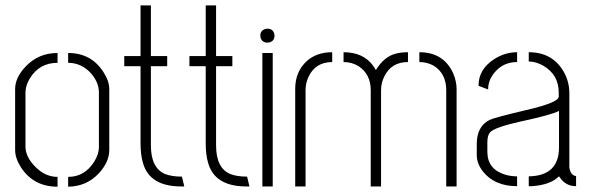

<svg xmlns="http://www.w3.org/2000/svg" viewBox="-20 -704 2234 725"><path d="M37.1 -137.7V-367.2Q37.1 -412.1 78.1 -454.1Q126 -503.9 197.3 -503.9V-466.8Q128.9 -466.8 92.8 -408.2Q76.2 -380.9 76.2 -354.5V-150.4Q76.2 -111.3 114.3 -73.2Q151.4 -36.1 197.3 -36.1V1Q107.4 1 59.6 -71.3Q37.1 -106.4 37.1 -137.7ZM237.3 1V-36.1Q299.8 -36.1 335.9 -93.8Q353.5 -122.1 353.5 -148.4V-354.5Q353.5 -397.5 316.4 -434.6Q282.2 -466.8 237.3 -466.8V-503.9Q324.2 -503.9 370.1 -432.6Q392.6 -398.4 392.6 -367.2V-137.7Q392.6 -91.8 352.5 -48.8Q306.6 0 237.3 1Z M449.2 -454.1V-492.2H510.7V-683.6H549.8V-492.2H611.3V-454.1H549.8V-155.3Q549.8 -69.3 603.5 -46.9Q628.9 -37.1 666 -37.1H667L675.8 0H661.1Q543.9 -1 519.5 -89.8Q510.7 -120.1 510.7 -164.1V-454.1Z M695.3 -454.1V-492.2H756.8V-683.6H795.9V-492.2H857.4V-454.1H795.9V-155.3Q795.9 -69.3 849.6 -46.9Q875 -37.1 912.1 -37.1H913.1L921.9 0H907.2Q790 -1 765.6 -89.8Q756.8 -120.1 756.8 -164.1V-454.1Z M962.9 -569.3Q962.9 -588.9 982.4 -594.7Q987.3 -595.7 990.2 -595.7Q1009.8 -595.7 1015.6 -577.1Q1016.6 -573.2 1016.6 -569.3Q1016.6 -549.8 998 -543.9Q994.1 -543 990.2 -543Q969.7 -543 963.9 -561.5Q962.9 -566.4 962.9 -569.3ZM970.7 0V-503.9H1009.8V0Z M1094.7 0V-368.2Q1094.7 -433.6 1138.7 -473.6Q1175.8 -506.8 1234.4 -506.8V-469.7Q1171.9 -469.7 1145.5 -415Q1133.8 -390.6 1133.8 -363.3V0ZM1277.3 -469.7V-506.8Q1351.6 -506.8 1388.7 -456.1Q1393.6 -448.2 1399.4 -439.5Q1429.7 -489.3 1472.7 -501Q1494.1 -506.8 1520.5 -506.8V-469.7Q1458 -469.7 1431.6 -416Q1418.9 -391.6 1418.9 -363.3V0H1379.9V-363.3Q1379.9 -423.8 1334 -454.1Q1308.6 -469.7 1277.3 -469.7ZM1563.5 -469.7V-506.8Q1655.3 -506.8 1691.4 -426.8Q1704.1 -396.5 1704.1 -368.2V0H1665V-363.3Q1665 -426.8 1617.2 -456.1Q1592.8 -469.7 1563.5 -469.7Z M1780.3 -118.2V-163.1Q1781.2 -226.6 1828.1 -251Q1845.7 -259.8 1965.8 -288.1Q2088.9 -316.4 2089.8 -338.9V-354.5Q2089.8 -421.9 2031.2 -456.1Q2003.9 -471.7 1976.6 -471.7V-506.8Q2067.4 -506.8 2109.4 -431.6Q2129.9 -394.5 2129.9 -352.5V-72.3Q2133.8 -42 2155.3 -39.1V-1Q2116.2 -1 2094.7 -33.2Q2092.8 -36.1 2090.8 -38.1Q2058.6 -5.9 1989.3 -1Q1982.4 -1 1976.6 -1V-38.1Q2089.8 -40 2090.8 -145.5V-285.2Q2063.5 -270.5 1945.3 -245.1Q1849.6 -223.6 1831.1 -205.1Q1820.3 -193.4 1820.3 -167V-128.9Q1821.3 -63.5 1889.6 -43.9Q1910.2 -38.1 1932.6 -38.1V-1Q1846.7 -1 1802.7 -57.6Q1780.3 -86.9 1780.3 -118.2ZM1787.1 -379.9Q1786.1 -441.4 1845.7 -480.5Q1886.7 -506.8 1932.6 -506.8V-469.7Q1877.9 -469.7 1844.7 -426.8Q1823.2 -399.4 1823.2 -366.2Z"/></svg>

Font: Post No Bills Colombo
Style: Light
Weight: 400
Designer: Kosala Senevirathne, Siva Puranthara, Lasantha Premarathna, Tharique Azeez
Foundry: Mooniak
Version: Version 1.220 ; ttfautohint (v1.5)